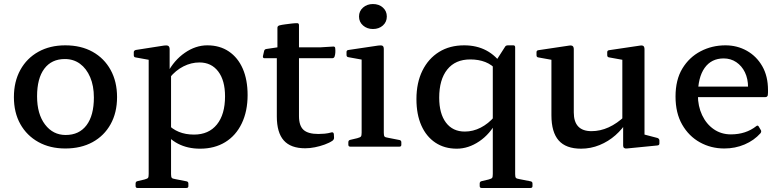

<svg xmlns="http://www.w3.org/2000/svg" viewBox="-20 -728 3873 953"><path d="M304 9Q228 9 170.5 -23Q113 -55 81 -112Q49 -169 49 -246Q49 -323 81 -381Q113 -439 170.5 -471Q228 -503 304 -503Q382 -503 439.5 -471Q497 -439 529 -381Q561 -323 561 -246Q561 -169 529 -111.5Q497 -54 439.5 -22.5Q382 9 304 9ZM306 -58Q373 -58 409.5 -106.5Q446 -155 446 -244Q446 -302 427.5 -345Q409 -388 377 -411.5Q345 -435 302 -435Q236 -435 200 -387Q164 -339 164 -250Q164 -162 203.5 -110Q243 -58 306 -58Z M718 205V-315H829V205ZM662 205Q653 205 653 195V183Q653 173 663 171L697 163Q712 159 715 154.5Q718 150 718 135V25H829V136Q829 150 832.5 154.5Q836 159 850 161L906 172Q915 174 915 183V196Q915 205 905 205ZM811 -113Q835 -87 868 -73.5Q901 -60 943 -60Q1016 -60 1056.5 -110Q1097 -160 1097 -250Q1097 -329 1063 -373.5Q1029 -418 970 -418Q929 -418 890.5 -398.5Q852 -379 822 -342L811 -366Q844 -429 897.5 -466Q951 -503 1009 -503Q1071 -503 1116 -472.5Q1161 -442 1185 -387Q1209 -332 1209 -256Q1209 -176 1180 -115.5Q1151 -55 1098 -22.5Q1045 10 973 10Q911 10 863 -15Q815 -40 782 -91ZM718 -315V-462L736 -428L653 -443Q644 -444 644 -454V-469Q644 -477 654 -480L795 -502Q809 -504 815.5 -500Q822 -496 822 -483V-381L829 -364V-315Z M1495 8Q1423 8 1388.5 -31Q1354 -70 1354 -150V-477L1357 -493V-590Q1357 -599 1367 -602Q1379 -605 1394.5 -607Q1410 -609 1426 -611Q1442 -613 1455 -613Q1464 -613 1464 -603V-152Q1464 -104 1486.5 -83.5Q1509 -63 1560 -63Q1575 -63 1591.5 -64.5Q1608 -66 1626 -71Q1635 -73 1637 -63L1638 -46Q1639 -37 1631 -30Q1615 -19 1591.5 -10.5Q1568 -2 1543 3Q1518 8 1495 8ZM1293 -439Q1284 -439 1285 -449L1291 -475Q1293 -484 1303 -485L1357 -493H1569L1635 -497Q1644 -497 1644 -487Q1645 -478 1644.5 -468Q1644 -458 1641 -448Q1638 -439 1629 -439Z M1775 0V-316H1885V0ZM1719 0Q1709 0 1709 -10V-22Q1709 -32 1719 -34L1753 -42Q1768 -46 1771.5 -50.5Q1775 -55 1775 -70V-180H1885V-69Q1885 -55 1888.5 -50.5Q1892 -46 1907 -44L1963 -33Q1972 -31 1972 -22V-9Q1972 0 1962 0ZM1775 -316V-463L1793 -429L1710 -444Q1700 -445 1700 -455V-470Q1700 -479 1710 -480L1858 -502Q1873 -504 1879 -500.5Q1885 -497 1885 -484V-316ZM1831 -584Q1802 -584 1782 -601.5Q1762 -619 1762 -646Q1762 -673 1782 -690.5Q1802 -708 1831 -708Q1861 -708 1880.5 -690.5Q1900 -673 1900 -646Q1900 -619 1880.5 -601.5Q1861 -584 1831 -584Z M2537 75H2426V-401L2487 -496Q2489 -500 2493 -501.5Q2497 -503 2502 -503H2528Q2537 -503 2537 -493ZM2446 -379Q2422 -407 2389 -420Q2356 -433 2314 -433Q2240 -433 2200 -383Q2160 -333 2160 -243Q2160 -164 2193.5 -119.5Q2227 -75 2287 -75Q2328 -75 2366 -94.5Q2404 -114 2435 -150L2445 -126Q2413 -63 2359 -26.5Q2305 10 2247 10Q2186 10 2141 -20Q2096 -50 2071.5 -105Q2047 -160 2047 -236Q2047 -317 2076.5 -377Q2106 -437 2159 -470Q2212 -503 2284 -503Q2346 -503 2394 -477.5Q2442 -452 2475 -402ZM2370 205Q2361 205 2361 195V183Q2361 173 2371 171L2405 163Q2420 159 2423 154.5Q2426 150 2426 135V25H2537V136Q2537 150 2540.5 154.5Q2544 159 2558 161L2614 172Q2623 174 2623 183V196Q2623 205 2613 205Z M3179 -162V-32L3160 -65L3244 -43Q3253 -39 3253 -30V-16Q3253 -7 3243 -6L3091 9Q3083 10 3078 6.5Q3073 3 3073 -5V-121L3069 -131V-162ZM2864 10Q2789 10 2753 -31Q2717 -72 2717 -156V-315H2828V-170Q2828 -77 2916 -77Q3003 -77 3083 -153L3093 -126Q3070 -88 3035 -57Q3000 -26 2956 -8Q2912 10 2864 10ZM3069 -162V-315H3179V-162ZM2717 -315V-462L2735 -428L2652 -443Q2643 -444 2643 -454V-469Q2643 -478 2653 -479L2800 -501Q2815 -504 2821.5 -500Q2828 -496 2828 -483V-315ZM3069 -315V-462L3087 -428L3004 -443Q2994 -444 2994 -454V-469Q2994 -478 3004 -479L3152 -501Q3167 -504 3173 -500Q3179 -496 3179 -483V-315Z M3575 9Q3509 9 3454 -21.5Q3399 -52 3366 -109.5Q3333 -167 3333 -249Q3333 -332 3367 -388Q3401 -444 3457.5 -473.5Q3514 -503 3581 -503Q3639 -503 3687 -476Q3735 -449 3763.5 -399.5Q3792 -350 3792 -281Q3792 -276 3792 -269Q3792 -262 3791 -255Q3788 -246 3779 -246H3430V-298H3717L3693 -278Q3693 -283 3693 -287Q3693 -291 3693 -295Q3693 -337 3677.5 -369Q3662 -401 3634.5 -419.5Q3607 -438 3572 -438Q3511 -438 3477.5 -391Q3444 -344 3444 -256Q3444 -201 3465 -156.5Q3486 -112 3523 -86.5Q3560 -61 3608 -61Q3682 -61 3734 -102Q3741 -108 3746 -100L3756 -83Q3761 -76 3755 -67Q3723 -31 3676 -11Q3629 9 3575 9Z"/></svg>

Font: Hahmlet Medium
Style: Regular
Weight: 500
Version: Version 1.002